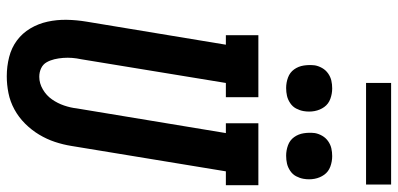

<svg xmlns="http://www.w3.org/2000/svg" viewBox="-324 -843 1175 567"><g transform="rotate(90 263.5 -559.5)"><path d="M205 8Q176 8 148.5 1Q121 -6 99.5 -22Q78 -38 64 -61.5Q50 -85 44 -112.5Q38 -140 38.5 -169Q39 -198 44 -228L112 -639H84V-735H267V-639H225L155 -212Q152 -198 151 -185Q150 -172 151 -158.5Q152 -145 155 -132.5Q158 -120 164 -109.5Q170 -99 181.5 -93.5Q193 -88 207 -88Q226 -88 244 -98.5Q262 -109 273.5 -125.5Q285 -142 291.5 -161Q298 -180 300 -198L373 -639H344V-735H527V-639H486L411 -183Q407 -158 399 -134Q391 -110 377.5 -87.5Q364 -65 345 -46Q326 -27 303 -14.5Q280 -2 255 3Q230 8 206 8ZM440 -817Q424 -817 409 -822.5Q394 -828 385 -840.5Q376 -853 373.5 -869Q371 -885 373 -902Q375 -913 381 -923.5Q387 -934 397 -941Q407 -948 418 -950.5Q429 -953 441 -953Q457 -953 472 -947.5Q487 -942 496 -929.5Q505 -917 508 -901Q511 -885 508 -868Q506 -857 500.5 -846.5Q495 -836 484.5 -829Q474 -822 463 -819.5Q452 -817 440 -817ZM240 -817Q224 -817 209 -822.5Q194 -828 185 -840.5Q176 -853 173.5 -869Q171 -885 173 -902Q175 -913 181 -923.5Q187 -934 197 -941Q207 -948 218 -950.5Q229 -953 241 -953Q257 -953 272 -947.5Q287 -942 296 -929.5Q305 -917 308 -901Q311 -885 308 -868Q306 -857 300.5 -846.5Q295 -836 284.5 -829Q274 -822 263 -819.5Q252 -817 240 -817ZM225 -1053V-1127H525V-1053Z"/></g></svg>

Font: Iosevka Curly Slab
Style: Bold Italic
Weight: 700
Italic angle: -9°
Monospace: yes
Designer: Belleve Invis
Foundry: Belleve Invis
Version: Version 22.1.2; ttfautohint (v1.8.4)